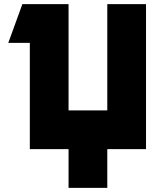

<svg xmlns="http://www.w3.org/2000/svg" viewBox="-20 -720 795 927"><path d="M20 -513 88 -700H311V-187H498V-700H685V0H498V187H311V0H124V-513Z"/></svg>

Font: Clickuper
Style: Bold
Weight: 700
Designer: Denis Ignatov
Foundry: Denis Ignatov
Version: Version 1.10 April 16, 2021